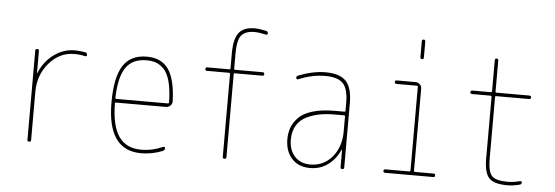

<svg xmlns="http://www.w3.org/2000/svg" viewBox="-50 -911 3099 1072"><g transform="rotate(5 1500.0 -375.0)"><path d="M129.9 -9.8V-509.8Q129.9 -519.5 140.1 -519.5Q150.4 -519.5 150.4 -509.8V-385.7Q150.4 -384.8 151.4 -384.8Q152.3 -384.8 152.3 -385.7Q179.7 -452.1 233.4 -491.2Q287.1 -530.3 349.6 -530.3Q379.9 -530.3 409.2 -524.4Q419.9 -522.5 419.9 -509.8Q419.9 -501 409.2 -502.9Q381.8 -509.8 349.6 -509.8Q266.6 -509.8 208.5 -442.4Q150.4 -375 150.4 -280.3V-9.8Q150.4 0 140.1 0Q129.9 0 129.9 -9.8Z M753.9 -509.8Q675.8 -509.8 638.7 -456.5Q601.6 -403.3 598.6 -286.1Q598.6 -280.3 604.5 -280.3H892.6Q898.4 -280.3 899.4 -285.2Q898.4 -356.4 885.7 -403.3Q873 -450.2 851.1 -472.2Q829.1 -494.1 806.6 -502Q784.2 -509.8 753.9 -509.8ZM768.6 9.8Q578.1 9.8 579.1 -259.8Q579.1 -399.4 621.1 -464.8Q663.1 -530.3 753.9 -530.3Q835.9 -530.3 875.5 -473.6Q915 -417 918.9 -294.9Q919.9 -281.2 909.2 -270.5Q898.4 -259.8 883.8 -259.8H604.5Q599.6 -259.8 598.6 -255.9Q599.6 -129.9 641.1 -69.8Q682.6 -9.8 768.6 -9.8Q828.1 -9.8 887.7 -36.1Q891.6 -38.1 895.5 -36.1Q899.4 -34.2 899.4 -30.3Q899.4 -19.5 888.7 -13.7Q829.1 9.8 768.6 9.8Z M1094.7 -480.5Q1085 -480.5 1085 -490.2Q1085 -500 1094.7 -500H1219.7Q1224.6 -500 1224.6 -504.9V-589.8Q1224.6 -670.9 1251.5 -705.6Q1278.3 -740.2 1339.8 -740.2Q1365.2 -740.2 1405.3 -731.4Q1415 -729.5 1415 -717.8Q1415 -709 1404.3 -710.9Q1366.2 -719.7 1339.8 -719.7Q1290 -719.7 1267.6 -693.4Q1245.1 -667 1245.1 -589.8V-504.9Q1245.1 -500 1250 -500H1405.3Q1415 -500 1415 -490.2Q1415 -480.5 1405.3 -480.5H1250Q1245.1 -480.5 1245.1 -474.6V-9.8Q1245.1 0 1234.9 0Q1224.6 0 1224.6 -9.8V-474.6Q1224.6 -479.5 1219.7 -480.5Z M1884.8 -210V-294.9Q1884.8 -299.8 1879.9 -299.8H1825.2Q1781.2 -299.8 1744.1 -293Q1707 -286.1 1671.4 -269.5Q1635.7 -252.9 1615.2 -219.7Q1594.7 -186.5 1594.7 -139.6Q1594.7 -80.1 1627.4 -44.9Q1660.2 -9.8 1714.8 -9.8Q1789.1 -9.8 1836.9 -66.4Q1884.8 -123 1884.8 -210ZM1879.9 -320.3Q1884.8 -320.3 1884.8 -325.2V-370.1Q1884.8 -447.3 1856 -478.5Q1827.1 -509.8 1754.9 -509.8Q1681.6 -509.8 1605.5 -477.5Q1601.6 -476.6 1598.1 -479Q1594.7 -481.4 1594.7 -485.4Q1594.7 -496.1 1605.5 -499Q1685.5 -530.3 1754.9 -530.3Q1835.9 -530.3 1870.6 -493.2Q1905.3 -456.1 1905.3 -370.1V-9.8Q1905.3 0 1895 0Q1884.8 0 1884.8 -9.8V-106.4Q1884.8 -107.4 1883.8 -107.4Q1881.8 -107.4 1881.8 -106.4Q1857.4 -52.7 1814.5 -21.5Q1771.5 9.8 1714.8 9.8Q1650.4 9.8 1612.8 -31.2Q1575.2 -72.3 1575.2 -139.6Q1575.2 -173.8 1585.4 -203.1Q1595.7 -232.4 1621.6 -260.3Q1647.5 -288.1 1699.2 -304.2Q1751 -320.3 1825.2 -320.3Z M2134.8 0Q2125 0 2125 -9.8Q2125 -19.5 2134.8 -19.5H2269.5Q2274.4 -19.5 2275.4 -25.4V-495.1Q2275.4 -500 2269.5 -500H2155.3Q2145.5 -500 2145 -509.8Q2144.5 -519.5 2155.3 -519.5H2259.8Q2274.4 -519.5 2284.7 -509.8Q2294.9 -500 2294.9 -485.4V-25.4Q2294.9 -20.5 2299.8 -19.5H2405.3Q2415 -19.5 2415 -9.8Q2415 0 2405.3 0ZM2275.4 -660.2V-750Q2275.4 -759.8 2285.2 -759.8Q2294.9 -759.8 2294.9 -750V-660.2Q2294.9 -650.4 2285.2 -650.4Q2275.4 -650.4 2275.4 -660.2Z M2580.1 -480.5Q2570.3 -480.5 2570.3 -490.2Q2570.3 -500 2580.1 -500H2684.6Q2689.5 -500 2690.4 -504.9V-679.7Q2690.4 -689.5 2700.2 -689.9Q2710 -690.4 2710 -679.7V-504.9Q2710 -500 2714.8 -500H2900.4Q2910.2 -500 2910.2 -490.2Q2910.2 -480.5 2900.4 -480.5H2714.8Q2710 -480.5 2710 -474.6V-129.9Q2710 -57.6 2731.9 -33.7Q2753.9 -9.8 2820.3 -9.8Q2855.5 -9.8 2889.6 -19.5Q2893.6 -20.5 2897 -18.6Q2900.4 -16.6 2900.4 -12.7Q2900.4 -2.9 2890.6 0Q2853.5 9.8 2820.3 9.8Q2745.1 9.8 2717.8 -20Q2690.4 -49.8 2690.4 -129.9V-474.6Q2690.4 -479.5 2684.6 -480.5Z"/></g></svg>

Font: Rounded-L Mgen+ 2m thin
Style: Regular
Weight: 100
Designer: [Source Han Sans]
Ryoko NISHIZUKA  (kana & ideographs); Paul D. Hunt (Latin, Greek & Cyrillic); Wenlong ZHANG  (bopomofo
Version: Version 1.059.20150602